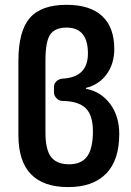

<svg xmlns="http://www.w3.org/2000/svg" viewBox="-20 -760 540 790"><path d="M167 -511.7V-214.8Q167 -143.6 190.4 -113.8Q213.9 -84 264.6 -84Q314.5 -84 338.4 -116.2Q362.3 -148.4 362.3 -219.7Q362.3 -286.1 332.5 -314.9Q302.7 -343.8 237.3 -344.7Q223.6 -344.7 212.9 -355.5Q202.1 -366.2 202.1 -379.9V-401.4Q202.1 -416 212.4 -425.8Q222.7 -435.5 238.3 -436.5Q341.8 -442.4 341.8 -540Q341.8 -646.5 253.9 -646.5Q206.1 -646.5 186.5 -617.7Q167 -588.9 167 -511.7ZM260.7 9.8Q55.7 9.8 55.7 -204.1V-508.8Q55.7 -631.8 102.5 -686Q149.4 -740.2 253.9 -740.2Q350.6 -740.2 400.4 -693.8Q450.2 -647.5 450.2 -558.6Q450.2 -497.1 418.5 -454.1Q386.7 -411.1 334 -398.4Q333 -398.4 333 -397.5Q333 -395.5 335 -394.5Q395.5 -382.8 433.1 -332.5Q470.7 -282.2 470.7 -209Q470.7 -100.6 416.5 -45.4Q362.3 9.8 260.7 9.8Z"/></svg>

Font: Rounded-L Mgen+ 1m medium
Style: Regular
Weight: 500
Designer: [Source Han Sans]
Ryoko NISHIZUKA  (kana & ideographs); Paul D. Hunt (Latin, Greek & Cyrillic); Wenlong ZHANG  (bopomofo
Version: Version 1.059.20150602